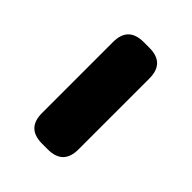

<svg xmlns="http://www.w3.org/2000/svg" viewBox="-14 -502 354 354"><g transform="rotate(-45 162.5 -325.5)"><path d="M70 -278H255Q295 -278 295 -318V-333Q295 -373 255 -373H70Q30 -373 30 -333V-318Q30 -278 70 -278Z"/></g></svg>

Font: WDXL Lubrifont JP N
Style: Regular
Weight: 400
Designer: [WDXL Lubrifont] Copyright 2020-2022 (c) NightFurySL2001, Skr-ZERO; [ZCOOL QingKe HuangYou] Copyright 2018-2022 (c) The 
Version: Version 2.001;hotconv 1.1.1;makeotfexe 2.6.0